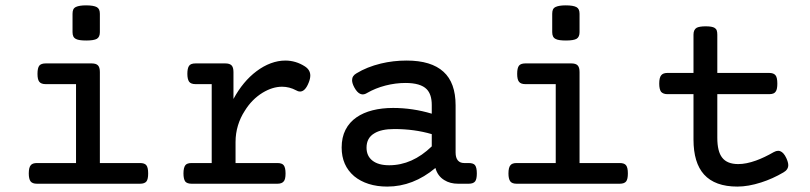

<svg xmlns="http://www.w3.org/2000/svg" viewBox="-20 -689 3038 720"><path d="M354.5 -568.4Q354.5 -550.3 343.3 -543.5Q332 -537.1 303.7 -537.1Q275.9 -537.1 265.6 -542.5Q258.3 -545.9 255.1 -552.2Q252 -558.6 252 -568.4V-637.2Q252 -647.5 254.9 -653.6Q257.8 -659.7 265.1 -663.1Q277.8 -668.9 302.7 -668.9Q331.1 -668.9 343.3 -662.1Q349.1 -658.7 351.8 -652.6Q354.5 -646.5 354.5 -637.2ZM265.1 -373.5H151.4Q134.3 -373.5 127.4 -382.3Q120.6 -390.6 120.6 -412.1Q120.6 -434.1 127.4 -442.9Q134.3 -451.2 151.4 -451.2H323.7Q340.3 -451.2 347.4 -443.8Q354.5 -436.5 354.5 -418.9V-77.6H504.9Q522.5 -77.6 528.8 -69.3Q535.6 -61 535.6 -38.6Q535.6 -17.1 529.3 -8.8Q522.5 0 504.9 0H118.7Q101.6 0 94.7 -8.8Q87.9 -18.1 87.9 -38.6Q87.9 -61.5 95.7 -69.8Q102.1 -77.6 118.7 -77.6H265.1Z M773.9 -373.5H713.4Q695.8 -373.5 689 -382.8Q682.6 -392.6 682.6 -412.1Q682.6 -432.1 688.5 -441.4Q694.3 -451.2 713.4 -451.2H824.7Q841.3 -451.2 848.4 -443.8Q855.5 -436.5 855.5 -418.9V-317.9Q891.1 -383.8 941.9 -421.9Q967.8 -441.4 995.4 -451.7Q1022.9 -461.9 1049.8 -461.9Q1089.4 -461.9 1123.5 -439.9Q1143.6 -426.8 1143.6 -405.8Q1143.6 -394 1137.7 -379.4Q1124.5 -345.7 1105 -345.7Q1098.1 -345.7 1090.8 -350.1Q1065.4 -363.8 1037.6 -363.8Q1002 -363.8 964.8 -341.3Q924.3 -316.4 897.9 -273.4Q881.3 -248 872.3 -218.3Q863.3 -188.5 863.3 -156.2V-77.6H1020Q1037.1 -77.6 1043.5 -69.8Q1050.8 -61 1050.8 -38.6Q1050.8 -16.1 1043.9 -8.8Q1037.1 0 1020 0H698.7Q681.2 0 674.3 -8.8Q668 -18.6 668 -38.6Q668 -60.5 675.3 -69.8Q681.6 -77.6 698.7 -77.6H773.9Z M1737.3 -77.6Q1754.9 -77.6 1761.2 -69.8Q1768.1 -61 1768.1 -38.6Q1768.1 -17.1 1761.7 -8.8Q1754.9 0 1737.3 0H1698.2Q1667.5 0 1646 -13.7Q1621.1 -28.8 1612.8 -59.1Q1529.3 10.7 1432.1 10.7Q1394 10.7 1362.5 0.7Q1331.1 -9.3 1308.1 -28.3Q1261.2 -68.4 1261.2 -135.7Q1261.2 -173.8 1275.6 -202.1Q1290 -230.5 1316.9 -249Q1342.3 -266.6 1377.2 -275.4Q1412.1 -284.2 1454.1 -284.2Q1527.3 -284.2 1599.1 -262.7V-295.4Q1599.1 -335 1580.1 -354.5Q1557.1 -377.9 1500.5 -377.9Q1463.4 -377.9 1425.5 -368.2Q1387.7 -358.4 1356.4 -340.3Q1348.1 -335 1339.8 -335Q1335.9 -335 1330.1 -337.4Q1318.8 -342.8 1309.1 -360.4Q1300.3 -376.5 1300.3 -388.2Q1300.3 -404.8 1316.9 -414.1Q1356 -438 1408.2 -450.7Q1454.6 -461.9 1504.9 -461.9Q1597.2 -461.9 1643.1 -419.9Q1688.5 -378.9 1688.5 -293.9V-117.2Q1688.5 -97.7 1696.8 -87.6Q1705.1 -77.6 1720.7 -77.6ZM1599.1 -186Q1534.2 -205.1 1458.5 -205.1Q1409.7 -205.1 1383.8 -189Q1354.5 -171.9 1354.5 -135.3Q1354.5 -104 1376.7 -86.7Q1398.9 -69.3 1439.5 -69.3Q1525.9 -69.3 1599.1 -140.1Z M2153.3 -568.4Q2153.3 -550.3 2142.1 -543.5Q2130.9 -537.1 2102.5 -537.1Q2074.7 -537.1 2064.5 -542.5Q2057.1 -545.9 2054 -552.2Q2050.8 -558.6 2050.8 -568.4V-637.2Q2050.8 -647.5 2053.7 -653.6Q2056.6 -659.7 2064 -663.1Q2076.7 -668.9 2101.6 -668.9Q2129.9 -668.9 2142.1 -662.1Q2147.9 -658.7 2150.6 -652.6Q2153.3 -646.5 2153.3 -637.2ZM2064 -373.5H1950.2Q1933.1 -373.5 1926.3 -382.3Q1919.4 -390.6 1919.4 -412.1Q1919.4 -434.1 1926.3 -442.9Q1933.1 -451.2 1950.2 -451.2H2122.6Q2139.2 -451.2 2146.2 -443.8Q2153.3 -436.5 2153.3 -418.9V-77.6H2303.7Q2321.3 -77.6 2327.6 -69.3Q2334.5 -61 2334.5 -38.6Q2334.5 -17.1 2328.1 -8.8Q2321.3 0 2303.7 0H1917.5Q1900.4 0 1893.6 -8.8Q1886.7 -18.1 1886.7 -38.6Q1886.7 -61.5 1894.5 -69.8Q1900.9 -77.6 1917.5 -77.6H2064Z M2580.6 -415.5V-559.1Q2580.6 -578.1 2592.8 -585Q2603.5 -590.3 2626.5 -590.3Q2650.4 -590.3 2659.7 -584.5Q2665.5 -581.1 2667.7 -575Q2669.9 -568.8 2669.9 -559.1V-415.5H2864.3Q2881.3 -415.5 2888.2 -406.7Q2895 -398.4 2895 -375.5Q2895 -355 2889.6 -346.7Q2886.2 -340.8 2880.1 -338.4Q2874 -335.9 2864.3 -335.9H2669.9V-172.4Q2669.9 -121.1 2688 -98.1Q2706.5 -73.7 2748.5 -73.7Q2778.3 -73.7 2814.9 -86.9Q2845.2 -97.7 2881.8 -118.7Q2890.6 -123.5 2897.9 -123.5Q2902.3 -123.5 2905.8 -122.1Q2918.9 -117.2 2928.7 -96.2Q2936 -80.1 2936 -69.8Q2936 -52.7 2918 -42.5Q2877.4 -18.6 2834.5 -4.9Q2786.1 10.7 2745.1 10.7Q2661.1 10.7 2620.1 -34.7Q2580.6 -78.6 2580.6 -166V-335.9H2482.9Q2467.3 -335.9 2459 -344.7Q2452.1 -354.5 2452.1 -375.5Q2452.1 -397.9 2459.5 -406.7Q2466.3 -415.5 2482.9 -415.5Z"/></svg>

Font: Courier Prime Medium
Style: Regular
Weight: 500
Designer: Alan Dague-Greene
Foundry: Quote-Unquote Apps
Version: Version 1.202